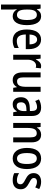

<svg xmlns="http://www.w3.org/2000/svg" viewBox="1456 -2046 830 3782"><g transform="rotate(90 1871.0 -155.0)"><path d="M299 -550C240 -550 198 -522 168 -467H162L149 -540H69V240H168V8C168 -12 165 -40 162 -70H168C195 -21 241 10 301 10C409 10 475 -91 475 -270C475 -454 409 -550 299 -550ZM274 -466C345 -466 374 -398 374 -270C374 -142 342 -74 275 -74C199 -74 168 -136 168 -266V-286C168 -410 200 -466 274 -466Z M759 -549C633 -549 561 -448 561 -266C561 -99 632 10 779 10C835 10 881 -1 925 -25V-110C878 -83 836 -71 786 -71C704 -71 661 -130 659 -248H948V-308C948 -450 881 -549 759 -549ZM759 -471C823 -471 853 -407 854 -322H660C665 -423 701 -471 759 -471Z M1278 -550C1221 -550 1179 -505 1153 -447H1147L1134 -540H1058V0H1156V-281C1155 -382 1205 -451 1273 -451C1286 -451 1303 -449 1315 -444L1326 -544C1310 -548 1293 -550 1278 -550Z M1788 -540H1690V-259C1690 -138 1664 -76 1581 -76C1528 -76 1504 -118 1504 -207V-540H1406V-188C1406 -61 1454 10 1559 10C1616 10 1665 -17 1692 -71H1698L1710 0H1788Z M2098 -550C2040 -550 1984 -534 1938 -507L1969 -434C2011 -457 2050 -470 2088 -470C2142 -470 2167 -436 2167 -361V-329L2095 -326C1964 -321 1895 -263 1895 -154C1895 -60 1942 10 2031 10C2099 10 2139 -17 2173 -74H2176L2192 0H2265V-363C2265 -486 2213 -550 2098 -550ZM2114 -259 2168 -262V-210C2168 -120 2126 -69 2065 -69C2022 -69 1995 -95 1995 -154C1995 -219 2030 -255 2114 -259Z M2631 -550C2575 -550 2524 -522 2497 -468H2491L2480 -540H2401V0H2500V-274C2500 -405 2528 -464 2607 -464C2663 -464 2686 -422 2686 -340V0H2784V-360C2784 -489 2730 -550 2631 -550Z M3310 -270C3310 -452 3229 -550 3103 -550C2964 -550 2894 -446 2894 -270C2894 -102 2969 10 3101 10C3241 10 3310 -103 3310 -270ZM2995 -270C2995 -399 3027 -465 3102 -465C3177 -465 3210 -399 3210 -270C3210 -141 3177 -75 3102 -75C3028 -75 2995 -143 2995 -270Z M3708 -150C3708 -235 3657 -274 3582 -314C3507 -353 3486 -370 3486 -408C3486 -445 3513 -468 3560 -468C3601 -468 3636 -454 3671 -434L3704 -512C3659 -537 3613 -550 3560 -550C3457 -550 3390 -495 3390 -405C3390 -320 3436 -281 3515 -240C3593 -202 3610 -179 3610 -143C3610 -100 3583 -73 3529 -73C3479 -73 3426 -93 3390 -116V-21C3427 -2 3472 10 3530 10C3641 10 3708 -45 3708 -150Z"/></g></svg>

Font: Noto Sans Tamil Condensed Medium
Style: Regular
Weight: 500
Width: 3
Designer: Jelle Bosma - Monotype Design Team
Foundry: Monotype Imaging Inc.
Version: Version 2.004